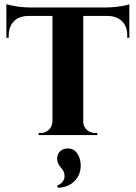

<svg xmlns="http://www.w3.org/2000/svg" viewBox="-20 -636 639 904"><path d="M372 -597V0H227V-597ZM589 -601V-561H10V-601ZM589 -564V-458H579V-467Q580 -510 555.5 -535Q531 -560 488 -561V-564ZM589 -616V-591L484 -601Q503 -601 525 -603.5Q547 -606 565 -609.5Q583 -613 589 -616ZM229 -63V0H162V-10Q162 -10 167.5 -10Q173 -10 173 -10Q195 -10 210.5 -25.5Q226 -41 227 -63ZM369 -63H372Q372 -41 388 -25.5Q404 -10 427 -10Q427 -10 432.5 -10Q438 -10 438 -10V0H369ZM112 -564V-561Q68 -560 44.5 -535Q21 -510 21 -467V-458H10V-564ZM10 -616Q19 -614 36.5 -610Q54 -606 75.5 -603.5Q97 -601 115 -601L10 -591ZM249 112Q249 89 263.5 76Q278 63 298 63Q329 63 344.5 87.5Q360 112 360 143Q360 189 329.5 218Q299 247 252 248L249 238Q265 232 274.5 220Q284 208 284 193Q284 183 280.5 173.5Q277 164 268 155Q260 146 254.5 135Q249 124 249 112Z"/></svg>

Font: Cinzel
Style: Bold
Weight: 700
Designer: Natanael Gama
Version: Version 2.000